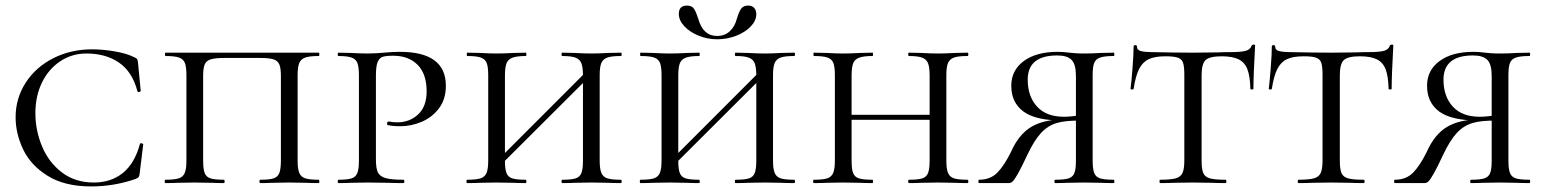

<svg xmlns="http://www.w3.org/2000/svg" viewBox="-20 -657 5544 689"><path d="M463 -451Q470 -448 472 -445Q474 -442 475 -434L485 -331Q485 -328 479.5 -327Q474 -326 473 -330Q455 -399 407.5 -432Q360 -465 290 -465Q238 -465 196 -437Q154 -409 130.5 -360.5Q107 -312 107 -251Q107 -189 131 -131.5Q155 -74 202.5 -38Q250 -2 317 -2Q378 -2 420.5 -36Q463 -70 482 -140Q482 -143 487 -143Q489 -143 491.5 -141.5Q494 -140 494 -139L481 -33Q480 -25 478 -22Q476 -19 467 -15Q390 12 307 12Q212 12 151 -26Q90 -64 63 -121Q36 -178 36 -236Q36 -304 72 -360Q108 -416 171 -448Q234 -480 311 -480Q349 -480 392.5 -472.5Q436 -465 463 -451Z M573 -12Q606 -12 621.5 -17Q637 -22 643 -36.5Q649 -51 649 -81V-387Q649 -417 643.5 -431Q638 -445 622.5 -450.5Q607 -456 574 -456Q572 -456 572 -462Q572 -468 574 -468H1124Q1126 -468 1126 -462Q1126 -456 1124 -456Q1091 -456 1075.5 -450.5Q1060 -445 1054 -431Q1048 -417 1048 -387V-81Q1048 -51 1054 -36.5Q1060 -22 1075.5 -17Q1091 -12 1124 -12Q1126 -12 1126 -6Q1126 0 1124 0Q1096 0 1079 -1L1019 -2L957 -1Q941 0 914 0Q911 0 911 -6Q911 -12 914 -12Q947 -12 962 -17Q977 -22 982.5 -36.5Q988 -51 988 -81V-385Q988 -412 982.5 -425.5Q977 -439 961.5 -444Q946 -449 914 -449H784Q752 -449 736 -444Q720 -439 714.5 -425.5Q709 -412 709 -385V-81Q709 -50 714.5 -36Q720 -22 735 -17Q750 -12 784 -12Q786 -12 786 -6Q786 0 784 0Q756 0 740 -1L678 -2L619 -1Q602 0 573 0Q571 0 571 -6Q571 -12 573 -12Z M1428 -12Q1431 -12 1431 -6Q1431 0 1428 0Q1392 0 1373 -1L1299 -2L1240 -1Q1223 0 1194 0Q1192 0 1192 -6Q1192 -12 1194 -12Q1227 -12 1242 -17Q1257 -22 1262.5 -36.5Q1268 -51 1268 -81V-387Q1268 -417 1262.5 -431Q1257 -445 1241.5 -450.5Q1226 -456 1194 -456Q1192 -456 1192 -462Q1192 -468 1194 -468L1239 -467Q1277 -465 1298 -465Q1315 -465 1330.5 -466Q1346 -467 1357 -468Q1389 -471 1415 -471Q1580 -471 1580 -349Q1580 -301 1555.5 -268.5Q1531 -236 1493.5 -220Q1456 -204 1416 -204Q1389 -204 1372 -208Q1369 -208 1369 -213Q1369 -221 1375 -221Q1390 -218 1406 -218Q1450 -218 1480.5 -246.5Q1511 -275 1511 -329Q1511 -392 1478.5 -424.5Q1446 -457 1391 -457Q1365 -457 1353 -453Q1341 -449 1335 -434Q1329 -419 1329 -385V-85Q1329 -53 1336 -38.5Q1343 -24 1363.5 -18Q1384 -12 1428 -12Z M1998 -456Q1995 -456 1995 -462Q1995 -468 1998 -468L2042 -467Q2078 -465 2103 -465Q2125 -465 2163 -467L2208 -468Q2211 -468 2211 -462Q2211 -456 2208 -456Q2175 -456 2159.5 -450.5Q2144 -445 2138 -431Q2132 -417 2132 -387V-81Q2132 -51 2138 -36.5Q2144 -22 2159.5 -17Q2175 -12 2208 -12Q2211 -12 2211 -6Q2211 0 2208 0Q2180 0 2163 -1L2103 -2L2042 -1Q2026 0 1998 0Q1995 0 1995 -6Q1995 -12 1998 -12Q2031 -12 2046 -17Q2061 -22 2066.5 -36.5Q2072 -51 2072 -81V-385Q2072 -415 2066.5 -429.5Q2061 -444 2045.5 -450Q2030 -456 1998 -456ZM1751 -67 2098 -414 2113 -400 1765 -53ZM1657 -456Q1655 -456 1655 -462Q1655 -468 1657 -468L1702 -467Q1740 -465 1761 -465Q1786 -465 1824 -467L1867 -468Q1869 -468 1869 -462Q1869 -456 1867 -456Q1835 -456 1819 -450Q1803 -444 1797.5 -429.5Q1792 -415 1792 -385V-81Q1792 -50 1797.5 -36Q1803 -22 1818 -17Q1833 -12 1867 -12Q1869 -12 1869 -6Q1869 0 1867 0Q1839 0 1823 -1L1761 -2L1702 -1Q1685 0 1656 0Q1654 0 1654 -6Q1654 -12 1656 -12Q1689 -12 1704.5 -17Q1720 -22 1726 -36.5Q1732 -51 1732 -81V-387Q1732 -417 1726.5 -431Q1721 -445 1705.5 -450.5Q1690 -456 1657 -456Z M2620 -456Q2617 -456 2617 -462Q2617 -468 2620 -468L2664 -467Q2700 -465 2725 -465Q2747 -465 2785 -467L2830 -468Q2833 -468 2833 -462Q2833 -456 2830 -456Q2797 -456 2781.5 -450.5Q2766 -445 2760 -431Q2754 -417 2754 -387V-81Q2754 -51 2760 -36.5Q2766 -22 2781.5 -17Q2797 -12 2830 -12Q2833 -12 2833 -6Q2833 0 2830 0Q2802 0 2785 -1L2725 -2L2664 -1Q2648 0 2620 0Q2617 0 2617 -6Q2617 -12 2620 -12Q2653 -12 2668 -17Q2683 -22 2688.5 -36.5Q2694 -51 2694 -81V-385Q2694 -415 2688.5 -429.5Q2683 -444 2667.5 -450Q2652 -456 2620 -456ZM2373 -67 2720 -414 2735 -400 2387 -53ZM2279 -456Q2277 -456 2277 -462Q2277 -468 2279 -468L2324 -467Q2362 -465 2383 -465Q2408 -465 2446 -467L2489 -468Q2491 -468 2491 -462Q2491 -456 2489 -456Q2457 -456 2441 -450Q2425 -444 2419.5 -429.5Q2414 -415 2414 -385V-81Q2414 -50 2419.5 -36Q2425 -22 2440 -17Q2455 -12 2489 -12Q2491 -12 2491 -6Q2491 0 2489 0Q2461 0 2445 -1L2383 -2L2324 -1Q2307 0 2278 0Q2276 0 2276 -6Q2276 -12 2278 -12Q2311 -12 2326.5 -17Q2342 -22 2348 -36.5Q2354 -51 2354 -81V-387Q2354 -417 2348.5 -431Q2343 -445 2327.5 -450.5Q2312 -456 2279 -456ZM2624 -589Q2631 -613 2639 -625Q2647 -637 2665 -637Q2679 -637 2686.5 -628.5Q2694 -620 2694 -606Q2694 -583 2674 -562Q2654 -541 2621.5 -528.5Q2589 -516 2554 -516Q2519 -516 2487 -529Q2455 -542 2435.5 -563Q2416 -584 2416 -607Q2416 -637 2445 -637Q2463 -637 2470.5 -625.5Q2478 -614 2486 -589Q2503 -528 2553 -528Q2581 -528 2599 -545Q2617 -562 2624 -589Z M3242 -456Q3239 -456 3239 -462Q3239 -468 3242 -468L3286 -467Q3322 -465 3347 -465Q3369 -465 3407 -467L3452 -468Q3455 -468 3455 -462Q3455 -456 3452 -456Q3419 -456 3403.5 -450.5Q3388 -445 3382 -431Q3376 -417 3376 -387V-81Q3376 -51 3382 -36.5Q3388 -22 3403.5 -17Q3419 -12 3452 -12Q3455 -12 3455 -6Q3455 0 3452 0Q3424 0 3407 -1L3347 -2L3286 -1Q3270 0 3242 0Q3239 0 3239 -6Q3239 -12 3242 -12Q3275 -12 3290 -17Q3305 -22 3310.5 -36.5Q3316 -51 3316 -81V-385Q3316 -415 3310.5 -429.5Q3305 -444 3289.5 -450Q3274 -456 3242 -456ZM3003 -245H3342V-227H3003ZM2901 -456Q2899 -456 2899 -462Q2899 -468 2901 -468L2946 -467Q2984 -465 3005 -465Q3030 -465 3068 -467L3111 -468Q3113 -468 3113 -462Q3113 -456 3111 -456Q3079 -456 3063 -450Q3047 -444 3041.5 -429.5Q3036 -415 3036 -385V-81Q3036 -50 3041.5 -36Q3047 -22 3062 -17Q3077 -12 3111 -12Q3113 -12 3113 -6Q3113 0 3111 0Q3083 0 3067 -1L3005 -2L2946 -1Q2929 0 2900 0Q2898 0 2898 -6Q2898 -12 2900 -12Q2933 -12 2948.5 -17Q2964 -22 2970 -36.5Q2976 -51 2976 -81V-387Q2976 -417 2970.5 -431Q2965 -445 2949.5 -450.5Q2934 -456 2901 -456Z M3493 -12Q3534 -12 3559 -37.5Q3584 -63 3608 -112Q3636 -175 3680.5 -201.5Q3725 -228 3793 -228L3800 -224Q3697 -224 3653 -256.5Q3609 -289 3609 -349Q3609 -405 3654 -438Q3699 -471 3775 -471Q3795 -471 3817 -468Q3826 -467 3839.5 -466Q3853 -465 3872 -465Q3895 -465 3931 -467L3977 -468Q3979 -468 3979 -462Q3979 -456 3977 -456Q3944 -456 3928 -450.5Q3912 -445 3906.5 -431Q3901 -417 3901 -387V-81Q3901 -51 3906.5 -36.5Q3912 -22 3927.5 -17Q3943 -12 3977 -12Q3979 -12 3979 -6Q3979 0 3977 0Q3948 0 3931 -1L3872 -2L3810 -1Q3794 0 3766 0Q3764 0 3764 -6Q3764 -12 3766 -12Q3800 -12 3815 -17Q3830 -22 3835.5 -36Q3841 -50 3841 -81V-385Q3841 -426 3825.5 -442Q3810 -458 3774 -458Q3668 -458 3668 -371Q3668 -311 3701.5 -274.5Q3735 -238 3798 -238Q3813 -238 3830.5 -240Q3848 -242 3858 -245L3856 -224Q3804 -225 3772 -215.5Q3740 -206 3715.5 -179.5Q3691 -153 3666 -100Q3645 -55 3633 -34Q3621 -13 3614.5 -6.5Q3608 0 3600 0H3493Q3491 0 3491 -6Q3491 -12 3493 -12Z M4048 -338Q4048 -336 4042.5 -336Q4037 -336 4037 -338Q4040 -361 4044 -412Q4048 -463 4048 -490Q4048 -495 4054 -495Q4060 -495 4060 -490Q4060 -477 4075 -473.5Q4090 -470 4112 -470Q4200 -468 4263 -468L4350 -469Q4368 -470 4397 -470Q4433 -470 4450 -474.5Q4467 -479 4472 -494Q4474 -497 4479 -497Q4484 -497 4484 -494Q4478 -386 4478 -338Q4478 -336 4472.5 -336Q4467 -336 4467 -338Q4466 -383 4456.5 -408Q4447 -433 4425 -444Q4403 -455 4364 -455Q4321 -455 4306.5 -441.5Q4292 -428 4292 -387V-81Q4292 -50 4298 -36Q4304 -22 4321.5 -17Q4339 -12 4378 -12Q4381 -12 4381 -6Q4381 0 4378 0Q4347 0 4330 -1L4260 -2L4193 -1Q4175 0 4143 0Q4141 0 4141 -6Q4141 -12 4143 -12Q4181 -12 4199 -17Q4217 -22 4223.5 -36.5Q4230 -51 4230 -81V-389Q4230 -418 4225.5 -431.5Q4221 -445 4207 -450Q4193 -455 4162 -455Q4124 -455 4102 -444.5Q4080 -434 4067.5 -409Q4055 -384 4048 -338Z M4544 -338Q4544 -336 4538.5 -336Q4533 -336 4533 -338Q4536 -361 4540 -412Q4544 -463 4544 -490Q4544 -495 4550 -495Q4556 -495 4556 -490Q4556 -477 4571 -473.5Q4586 -470 4608 -470Q4696 -468 4759 -468L4846 -469Q4864 -470 4893 -470Q4929 -470 4946 -474.5Q4963 -479 4968 -494Q4970 -497 4975 -497Q4980 -497 4980 -494Q4974 -386 4974 -338Q4974 -336 4968.5 -336Q4963 -336 4963 -338Q4962 -383 4952.5 -408Q4943 -433 4921 -444Q4899 -455 4860 -455Q4817 -455 4802.5 -441.5Q4788 -428 4788 -387V-81Q4788 -50 4794 -36Q4800 -22 4817.5 -17Q4835 -12 4874 -12Q4877 -12 4877 -6Q4877 0 4874 0Q4843 0 4826 -1L4756 -2L4689 -1Q4671 0 4639 0Q4637 0 4637 -6Q4637 -12 4639 -12Q4677 -12 4695 -17Q4713 -22 4719.5 -36.5Q4726 -51 4726 -81V-389Q4726 -418 4721.5 -431.5Q4717 -445 4703 -450Q4689 -455 4658 -455Q4620 -455 4598 -444.5Q4576 -434 4563.5 -409Q4551 -384 4544 -338Z M4985 -12Q5026 -12 5051 -37.5Q5076 -63 5100 -112Q5128 -175 5172.5 -201.5Q5217 -228 5285 -228L5292 -224Q5189 -224 5145 -256.5Q5101 -289 5101 -349Q5101 -405 5146 -438Q5191 -471 5267 -471Q5287 -471 5309 -468Q5318 -467 5331.5 -466Q5345 -465 5364 -465Q5387 -465 5423 -467L5469 -468Q5471 -468 5471 -462Q5471 -456 5469 -456Q5436 -456 5420 -450.5Q5404 -445 5398.5 -431Q5393 -417 5393 -387V-81Q5393 -51 5398.5 -36.5Q5404 -22 5419.5 -17Q5435 -12 5469 -12Q5471 -12 5471 -6Q5471 0 5469 0Q5440 0 5423 -1L5364 -2L5302 -1Q5286 0 5258 0Q5256 0 5256 -6Q5256 -12 5258 -12Q5292 -12 5307 -17Q5322 -22 5327.5 -36Q5333 -50 5333 -81V-385Q5333 -426 5317.5 -442Q5302 -458 5266 -458Q5160 -458 5160 -371Q5160 -311 5193.5 -274.5Q5227 -238 5290 -238Q5305 -238 5322.5 -240Q5340 -242 5350 -245L5348 -224Q5296 -225 5264 -215.5Q5232 -206 5207.5 -179.5Q5183 -153 5158 -100Q5137 -55 5125 -34Q5113 -13 5106.5 -6.5Q5100 0 5092 0H4985Q4983 0 4983 -6Q4983 -12 4985 -12Z"/></svg>

Font: Cormorant SC
Style: Regular
Weight: 400
Designer: Christian Thalmann (Catharsis Fonts)
Foundry: Catharsis Fonts
Version: Version 4.000